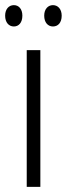

<svg xmlns="http://www.w3.org/2000/svg" viewBox="-36 -727 260 747"><path d="M-16 -666C-16 -640 -2 -624 18 -624C37 -624 51 -639 51 -666C51 -692 37 -707 18 -707C-2 -707 -16 -691 -16 -666ZM136 -666C136 -640 150 -624 170 -624C190 -624 204 -639 204 -666C204 -692 189 -707 170 -707C151 -707 136 -692 136 -666ZM121 0V-532H68V0Z"/></svg>

Font: Noto Sans Gujarati ExtraCondensed Light
Style: Regular
Weight: 300
Width: 2
Designer: Jelle Bosma - Monotype Design Team, Universal Thirst
Foundry: Monotype Imaging Inc.
Version: Version 2.106